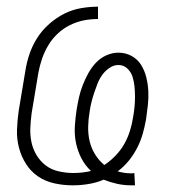

<svg xmlns="http://www.w3.org/2000/svg" viewBox="-20 -548 540 576"><path d="M374 8Q352 8 331.5 3.5Q311 -1 291 -9Q270 0 246 4Q222 8 199 8Q170 8 143 2Q116 -4 94.5 -18.5Q73 -33 58.5 -55.5Q44 -78 37 -104.5Q30 -131 31 -159Q32 -187 36 -215L56 -335Q60 -361 68.5 -386Q77 -411 91.5 -434Q106 -457 127.5 -476Q149 -495 173 -507Q197 -519 223 -523.5Q249 -528 274 -528V-491Q253 -491 232 -487Q211 -483 190.5 -473Q170 -463 153 -447Q136 -431 124.5 -411.5Q113 -392 106 -371.5Q99 -351 95 -329L75 -209Q72 -187 71 -164.5Q70 -142 74.5 -121Q79 -100 90 -82Q101 -64 117.5 -51.5Q134 -39 156 -34Q178 -29 200 -29Q213 -29 226.5 -30.5Q240 -32 253 -35Q235 -52 224 -73.5Q213 -95 208 -119Q203 -143 204.5 -168.5Q206 -194 210 -220Q213 -238 217 -256Q221 -274 228 -292Q235 -310 244.5 -327.5Q254 -345 267.5 -359.5Q281 -374 299 -382Q317 -390 335 -390Q357 -390 375 -380Q393 -370 403.5 -353Q414 -336 419 -315.5Q424 -295 425 -274Q426 -253 423.5 -231.5Q421 -210 418 -189Q414 -167 408 -146Q402 -125 391.5 -104.5Q381 -84 366.5 -66Q352 -48 333 -34Q343 -31 353 -29.5Q363 -28 374 -28Q376 -28 378 -28Q380 -28 383 -29L385 8ZM293 -53Q311 -65 326.5 -81Q342 -97 352.5 -115.5Q363 -134 369.5 -154.5Q376 -175 379 -195Q382 -211 383.5 -226.5Q385 -242 385 -257.5Q385 -273 383.5 -288.5Q382 -304 377.5 -318Q373 -332 362 -342.5Q351 -353 335 -353Q321 -353 308 -344Q295 -335 286.5 -323Q278 -311 272.5 -297Q267 -283 262.5 -269.5Q258 -256 254.5 -242Q251 -228 249 -214Q245 -191 244.5 -168Q244 -145 249 -124Q254 -103 265.5 -84.5Q277 -66 293 -53Z"/></svg>

Font: Iosevka Curly Slab Extralight
Style: Italic
Weight: 200
Italic angle: -9°
Monospace: yes
Designer: Belleve Invis
Foundry: Belleve Invis
Version: Version 22.1.2; ttfautohint (v1.8.4)